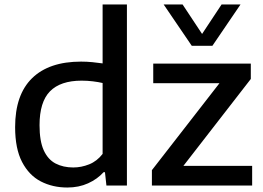

<svg xmlns="http://www.w3.org/2000/svg" viewBox="-20 -828 1175 857"><path d="M280.5 9Q215 9 162.2 -18.2Q109.5 -45.5 78.5 -105Q47.5 -164.5 47.5 -260.5Q47.5 -405 123.2 -479Q199 -553 342 -553Q367.5 -553 392.5 -550.5Q417.5 -548 438 -545V-808H546.5V0H455L448.5 -59.5H442.5Q414.5 -28.5 373.2 -9.8Q332 9 280.5 9ZM307 -80.5Q343 -80.5 378 -94.5Q413 -108.5 438 -141V-457.5Q419 -462 394.2 -465Q369.5 -468 344.5 -468Q250 -468 203.2 -420.5Q156.5 -373 156.5 -269Q156.5 -198.5 175.2 -157.2Q194 -116 228 -98.2Q262 -80.5 307 -80.5ZM658 0V-68.5L959.5 -456.5H664V-544H1099.5V-475.5L798.5 -87.5H1105.5V0ZM836 -623.5 710.5 -808H795L882 -676.5L969 -808H1053.5L928 -623.5Z"/></svg>

Font: Encode Sans SemiExpanded SemiExpanded Medium
Style: Regular
Weight: 500
Width: 6
Designer: Multiple Designers
Foundry: Impallari Type
Version: Version 3.000; ttfautohint (v1.8.3) -l 8 -r 50 -G 200 -x 14 